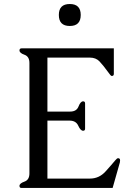

<svg xmlns="http://www.w3.org/2000/svg" viewBox="-20 -923 651 943"><path d="M376.5 -849.6Q376.5 -795.4 322.8 -795.4Q269 -795.4 269 -849.6Q269 -903.3 322.8 -903.3Q376.5 -903.3 376.5 -849.6ZM212.9 -45.9H421.4Q466.8 -45.9 498.3 -80.8Q529.8 -115.7 545.9 -135.3Q554.7 -146 559.6 -146Q569.8 -146 569.8 -135.7Q569.8 -129.4 568.8 -125.5L533.2 0H84.5Q75.7 0 75.7 -10.3Q75.7 -22.5 100.1 -31Q124.5 -39.6 124.5 -71.3V-613.8Q124.5 -645.5 100.1 -654.1Q75.7 -662.6 75.7 -675.3Q75.7 -685.5 85.9 -685.5H539.1V-560.1Q539.1 -549.8 528.8 -549.8Q523.9 -549.8 510.7 -569.3Q486.3 -603 468.5 -621.6Q450.7 -640.1 421.4 -640.1H212.9V-375H324.7Q356 -375 365.7 -400.1Q375.5 -425.3 388.2 -425.3Q397.9 -425.3 397.9 -415V-291Q397.9 -280.8 388.2 -280.8Q375.5 -280.8 364.3 -305.7Q353 -330.6 321.8 -330.6H212.9Z"/></svg>

Font: Caudex
Style: Regular
Weight: 400
Version: Version 1.04